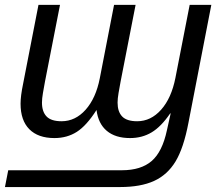

<svg xmlns="http://www.w3.org/2000/svg" viewBox="-41 -548 894 775"><path d="M646 -90.3Q609.4 -36.6 571 -13.7Q532.7 9.3 483.9 9.3Q424.8 9.3 390.1 -19.8Q355.5 -48.8 348.6 -104Q308.1 -40.5 268.8 -15.6Q229.5 9.3 178.7 9.3Q112.8 9.3 77.4 -26.4Q42 -62 42 -129.4Q42 -160.6 52.2 -209.5L114.3 -528.3H201.2L140.6 -218.8L132.3 -172.4Q128.4 -149.9 128.4 -133.8Q128.4 -97.2 147 -77.9Q165.5 -58.6 207.5 -58.6Q263.2 -58.6 304.7 -105.2Q346.2 -151.9 361.8 -231.9L419.4 -528.3H506.3L445.8 -218.8L437.5 -172.4Q433.6 -149.9 433.6 -133.8Q433.6 -97.2 452.1 -77.9Q470.7 -58.6 512.7 -58.6Q567.9 -58.6 609.4 -105.2Q650.9 -151.9 667 -233.4L724.6 -528.3H812L719.7 -52.7Q700.2 49.8 667.5 103.8Q634.8 157.7 580.8 182.4Q526.9 207 443.4 207H-21L-7.8 139.2H451.2Q527.8 139.2 571 102.1Q614.3 64.9 632.8 -22.5L647.9 -90.3Z"/></svg>

Font: Liberation Sans
Style: Italic
Weight: 400
Italic angle: -12°
Designer: Steve Matteson
Foundry: Ascender Corporation
Version: Version 2.1.5